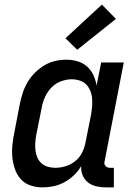

<svg xmlns="http://www.w3.org/2000/svg" viewBox="-20 -801 590 833"><path d="M165 12Q137 12 112 3.5Q87 -5 70 -24Q53 -43 44.5 -68Q36 -93 33.5 -119.5Q31 -146 34 -174Q37 -202 43 -230L66 -350Q71 -374 78.5 -397.5Q86 -421 99 -443.5Q112 -466 131 -485Q150 -504 172.5 -517.5Q195 -531 219.5 -536.5Q244 -542 268 -542Q293 -542 316.5 -535Q340 -528 357.5 -512.5Q375 -497 385 -475.5Q395 -454 399 -430L419 -530H517L434 -102Q432 -96 433 -90.5Q434 -85 437.5 -81Q441 -77 446 -75Q451 -73 457 -73H474V12H440Q419 12 398.5 7.5Q378 3 362.5 -9Q347 -21 339 -39.5Q331 -58 332 -80Q319 -58 300 -40Q281 -22 258.5 -10Q236 2 212 7Q188 12 165 12ZM220 -73Q242 -73 265 -80Q288 -87 307 -102.5Q326 -118 336.5 -139.5Q347 -161 351 -183L375 -303Q378 -321 379.5 -339Q381 -357 379.5 -374.5Q378 -392 371.5 -407.5Q365 -423 354 -434.5Q343 -446 326 -451.5Q309 -457 291 -457Q268 -457 244 -448Q220 -439 202.5 -420.5Q185 -402 175 -379.5Q165 -357 161 -334L137 -214Q134 -197 133 -180Q132 -163 134 -147Q136 -131 142.5 -116.5Q149 -102 160.5 -92Q172 -82 187.5 -77.5Q203 -73 220 -73ZM315 -585 264 -635 422 -781 483 -719Z"/></svg>

Font: Lode Dark
Style: Bold Italic
Weight: 700
Italic angle: -11°
Monospace: yes
Designer: Belleve Invis
Foundry: Belleve Invis
Version: Version 29.2.0; ttfautohint (v1.8.3)